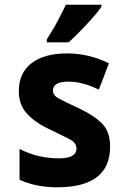

<svg xmlns="http://www.w3.org/2000/svg" viewBox="-20 -786 540 816"><path d="M223 10Q448 10 448 -163Q448 -225 415 -259.5Q382 -294 315 -326Q254 -354 229.5 -367.5Q205 -381 205 -401Q205 -439 271 -439Q332 -439 400 -405L443 -517Q358 -559 265 -559Q168 -559 114 -517.5Q60 -476 60 -399Q60 -341 94 -303.5Q128 -266 187 -238Q248 -209 276.5 -194Q305 -179 305 -155Q305 -113 230 -113Q141 -113 63 -153V-22Q133 10 223 10ZM179 -606H272Q307 -638 349 -683Q391 -728 411 -757V-766H260Q244 -732 224.5 -695.5Q205 -659 179 -619Z"/></svg>

Font: Noto Sans Mono Condensed Extra
Style: Regular
Weight: 800
Width: 3
Designer: Monotype Design Team
Foundry: Monotype Imaging Inc.
Version: Version 1.900